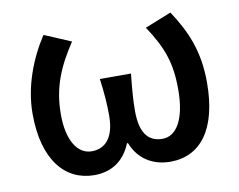

<svg xmlns="http://www.w3.org/2000/svg" viewBox="-67 -653 938 754"><g transform="rotate(-10 402.0 -275.5)"><path d="M252 13C315 13 370 -16 399 -88H403C431 -16 492 13 555 13C676 13 750 -83 750 -269C750 -393 713 -478 656 -564L551 -522C611 -431 634 -367 634 -262C634 -141 595 -81 540 -81C490 -81 452 -111 452 -207C452 -255 456 -294 462 -355H338C346 -294 349 -255 349 -207C349 -116 309 -81 258 -81C201 -81 163 -141 163 -244C163 -352 197 -430 256 -519L150 -564C95 -480 54 -374 54 -266C54 -81 136 13 252 13Z"/></g></svg>

Font: Noto Sans T Chinese Medium
Style: Regular
Weight: 500
Designer: Ryoko NISHIZUKA (kana & ideographs); Paul D. Hunt (Latin, Greek & Cyrillic); Wenlong ZHANG (bopomofo); Sandoll Communica
Foundry: Adobe Systems Incorporated
Version: Version 1.000;PS 1;hotconv 1.0.78;makeotf.lib2.5.61930